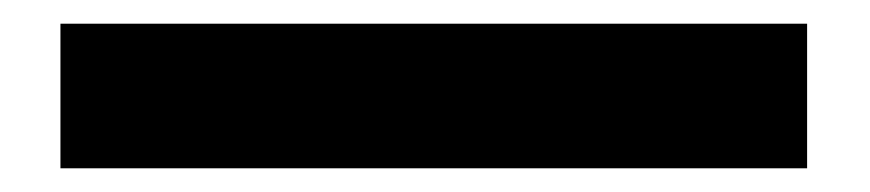

<svg xmlns="http://www.w3.org/2000/svg" viewBox="-20 100 734 162"><path d="M31 120V242H661V120Z"/></svg>

Font: Charger EcoBlack
Style: Black
Weight: 1000
Designer: Jasper
Foundry: Cannot Into Space Fonts
Version: Version 1.1